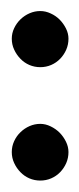

<svg xmlns="http://www.w3.org/2000/svg" viewBox="79 -768 140 339"><g transform="rotate(90 149.5 -599.0)"><path d="M299.3 -599.6Q299.3 -589.4 295.4 -580.3Q291.5 -571.3 284.4 -564.5Q277.3 -557.6 268.3 -553.5Q259.3 -549.3 249 -549.3Q238.8 -549.3 229.7 -553.5Q220.7 -557.6 213.9 -564.7Q207 -571.8 203.1 -580.8Q199.2 -589.8 199.2 -599.6Q199.2 -608.9 203.6 -617.9Q208 -627 214.8 -633.8Q221.7 -640.6 230.7 -645Q239.7 -649.4 249 -649.4Q259.3 -649.4 268.3 -645.5Q277.3 -641.6 284.4 -634.8Q291.5 -627.9 295.4 -618.9Q299.3 -609.9 299.3 -599.6ZM99.1 -599.6Q99.1 -589.4 95.2 -580.3Q91.3 -571.3 84.2 -564.5Q77.1 -557.6 68.1 -553.5Q59.1 -549.3 48.8 -549.3Q39.1 -549.3 30.3 -553.5Q21.5 -557.6 14.6 -564.7Q7.8 -571.8 3.9 -580.8Q0 -589.8 0 -599.6Q0 -608.9 4.2 -617.9Q8.3 -627 15.1 -633.8Q22 -640.6 30.8 -645Q39.6 -649.4 48.8 -649.4Q59.1 -649.4 68.1 -645.5Q77.1 -641.6 84.2 -634.8Q91.3 -627.9 95.2 -618.9Q99.1 -609.9 99.1 -599.6Z"/></g></svg>

Font: Tai Heritage Pro
Style: Regular
Weight: 400
Designer: Faah Baccam, Walt Agee, Victor Gaultney, Annie Olsen
Foundry: SIL International
Version: Version 2.600